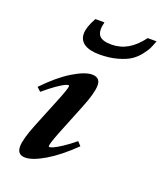

<svg xmlns="http://www.w3.org/2000/svg" viewBox="-130 -770 733 867"><g transform="rotate(20 236.0 -337.0)"><path d="M249.5 -541Q202.1 -541 176.8 -557.6Q151.4 -574.2 151.4 -606Q151.4 -637.2 178.2 -685.1H221.7Q210.4 -640.6 225.1 -621.1Q239.7 -601.6 284.2 -601.6Q326.7 -601.6 362.1 -621.8Q397.5 -642.1 429.7 -685.1H472.2Q464.8 -664.6 457.8 -649.4Q450.7 -634.3 433.3 -612.3Q416 -590.3 394 -576.2Q372.1 -562 334.2 -551.5Q296.4 -541 249.5 -541ZM93.8 11.2Q55.2 11.2 55.2 -28.3Q55.2 -64 86.4 -141.1L145 -285.6Q169.9 -347.2 169.9 -358.9Q169.9 -363.3 165.5 -363.3Q160.2 -363.3 147.7 -357.2Q135.3 -351.1 110.8 -334Q86.4 -316.9 56.2 -291L37.6 -308.1Q102.1 -375.5 159.2 -410.2Q216.3 -444.8 250.5 -444.8Q290 -444.8 290 -406.7Q290 -370.1 259.3 -294.4L198.2 -142.6Q176.8 -87.4 176.8 -74.7Q176.8 -70.8 180.2 -70.8Q186 -70.8 198.5 -76.2Q210.9 -81.5 236.6 -98.1Q262.2 -114.7 293.9 -140.6L311 -122.1Q243.2 -56.2 185.8 -22.5Q128.4 11.2 93.8 11.2Z"/></g></svg>

Font: Elstob
Style: Bold Italic
Weight: 700
Italic angle: -20°
Designer: Peter S. Baker
Version: Version 1.015